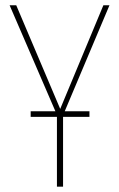

<svg xmlns="http://www.w3.org/2000/svg" viewBox="-20 -701 448 721"><path d="M391.1 -681.2 223.1 -283.2H315.9V-262.2H216.8V0H193.8V-262.2H95.2V-283.2H188L16.1 -681.2H41L206.1 -292L368.2 -681.2Z"/></svg>

Font: Fira Sans Compressed Thin
Style: Regular
Weight: 100
Width: 1
Designer: Carrois Corporate & Edenspiekermann AG
Foundry: Carrois Corporate GbR & Edenspiekermann AG
Version: Version 4.203;PS 004.203;hotconv 1.0.88;makeotf.lib2.5.64775